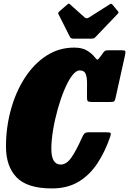

<svg xmlns="http://www.w3.org/2000/svg" viewBox="-20 -1037 724 1077"><path d="M598.5 -271Q569.5 -186 526 -120.2Q482.5 -54.5 420 -17.2Q357.5 20 271 20Q133 20 73.2 -42Q13.5 -104 13.5 -214.5Q13.5 -321.5 40.8 -421Q68 -520.5 118.5 -599.2Q169 -678 239.5 -724Q310 -770 396 -770Q441 -770 468.5 -753.2Q496 -736.5 512 -715.5Q523 -701.5 527.2 -702.5Q531.5 -703.5 545 -722L561 -744Q567 -752 572.8 -753.5Q578.5 -755 592.5 -755H662.5Q681 -755 683 -749.8Q685 -744.5 681 -726L628 -487Q625 -473 620.5 -469Q616 -465 601 -465H494.5Q476.5 -465 472.2 -470Q468 -475 468 -488.5Q468 -533.5 468.2 -568.2Q468.5 -603 460.5 -622.5Q452.5 -642 427.5 -642Q406 -642 383.5 -611.8Q361 -581.5 340.5 -532Q320 -482.5 303.5 -423.5Q287 -364.5 277.5 -306.5Q268 -248.5 268 -202.5Q268 -114 320.5 -114Q353 -114 380.2 -153Q407.5 -192 438 -261Q447 -281.5 454 -288.2Q461 -295 479.5 -295H577.5Q597.5 -295 600.5 -290Q603.5 -285 598.5 -271ZM373 -828.5 307 -959.5Q304 -966 314.5 -974.5L357.5 -1011.5Q364 -1017 366.2 -1016.8Q368.5 -1016.5 373.5 -1012L454.5 -939.5Q465.5 -930 479.5 -939L595 -1012.5Q602 -1016.5 605.2 -1015.5Q608.5 -1014.5 612 -1009.5L641 -974.5Q645.5 -969 645 -966.5Q644.5 -964 638.5 -957.5L515 -828.5Q509.5 -822.5 503.5 -821.2Q497.5 -820 486.5 -820H394Q377.5 -820 373 -828.5Z"/></svg>

Font: Besley* Condensed Fatface
Style: Italic
Weight: 900
Width: 3
Italic angle: -13°
Designer: Owen Earl
Foundry: indestructible type*
Version: Version 3.000; ttfautohint (v1.8.3)